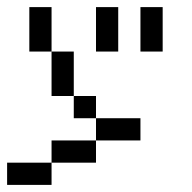

<svg xmlns="http://www.w3.org/2000/svg" viewBox="-20 -520 540 540"><path d="M62.5 0V-62.5H125V0ZM187.5 -62.5V-125H250V-62.5ZM312.5 -125V-187.5H375V-125ZM62.5 -375V-437.5H125V-375ZM125 -312.5V-375H187.5V-312.5ZM0 0V-62.5H62.5V0ZM125 -62.5V-125H187.5V-62.5ZM250 -125V-187.5H312.5V-125ZM62.5 -437.5V-500H125V-437.5ZM125 -250V-312.5H187.5V-250ZM187.5 -187.5V-250H250V-187.5ZM250 -437.5V-500H312.5V-437.5ZM250 -375V-437.5H312.5V-375ZM375 -437.5V-500H437.5V-437.5ZM375 -375V-437.5H437.5V-375Z"/></svg>

Font: AprilSans
Style: Regular
Weight: 400
Designer: typesprite
Version: Version 1.001;PS 001.001;hotconv 1.0.88;makeotf.lib2.5.64775